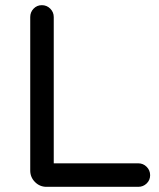

<svg xmlns="http://www.w3.org/2000/svg" viewBox="-20 -723 616 743"><path d="M515 -91Q534 -91 547.5 -77.5Q561 -64 561 -45Q561 -26 547.5 -13Q534 0 515 0H160Q134 0 115.5 -18.5Q97 -37 97 -63V-657Q97 -676 110 -689.5Q123 -703 142 -703Q161 -703 174.5 -689.5Q188 -676 188 -657V-91Z"/></svg>

Font: Varela Round
Style: Regular
Weight: 400
Designer: Joe Prince
Foundry: Joe Prince
Version: Version 1.000